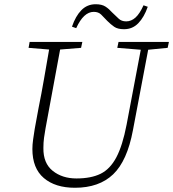

<svg xmlns="http://www.w3.org/2000/svg" viewBox="-20 -872 818 907"><path d="M534 -646 540 -674H778L772 -646L680 -637L608 -257Q581 -112 514.5 -48.5Q448 15 334 15Q241 15 187 -31Q133 -77 133 -168Q133 -189 136.5 -213.5Q140 -238 144 -263L162 -361Q176 -430 188 -499.5Q200 -569 212 -638L115 -646L120 -674H369L363 -646L264 -638L195 -265Q191 -243 188 -221Q185 -199 185 -173Q184 -101 229 -65Q274 -29 341 -29Q410 -29 455 -51Q500 -73 529.5 -128.5Q559 -184 578 -283L645 -637ZM320 -746Q337 -796 364.5 -824Q392 -852 432 -852Q461 -852 478 -841Q495 -830 510 -813Q527 -797 540.5 -784Q554 -771 576 -771Q600 -771 620 -789Q640 -807 658 -847L678 -840Q661 -791 633.5 -762.5Q606 -734 566 -734Q536 -734 519.5 -745.5Q503 -757 487 -773Q471 -790 458 -803Q445 -816 423 -816Q375 -816 340 -739Z"/></svg>

Font: Source Serif Pro Light
Style: Italic
Weight: 300
Italic angle: -12°
Designer: Frank Grießhammer
Foundry: Adobe Systems Incorporated
Version: Version 3.001;hotconv 1.0.111;makeotfexe 2.5.65597